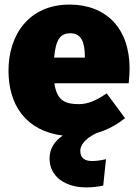

<svg xmlns="http://www.w3.org/2000/svg" viewBox="-20 -574 600 837"><path d="M545 -274C545 -453 441 -554 283 -554C106 -554 17 -422 17 -266C17 -116 93 -3 254 17C219 40 196 73 196 117C196 197 266 243 356 243C383 243 408 240 430 235L442 120C420 125 400 128 381 128C349 128 330 114 330 84C330 64 343 34 401 6C450 -8 492 -32 525 -59L445 -167C399 -135 362 -120 324 -120C266 -120 228 -134 217 -211H541C543 -230 545 -257 545 -274ZM350 -323H216C223 -405 245 -429 287 -429C338 -429 349 -384 350 -330Z"/></svg>

Font: Fira Sans Heavy
Style: Regular
Weight: 900
Designer: bBox Type GmbH & Carrois Corporate GbR & Edenspiekermann AG
Foundry: bBox Type GmbH & Carrois Corporate GbR & Edenspiekermann AG
Version: Version 4.300;PS 004.300;hotconv 1.0.88;makeotf.lib2.5.64775